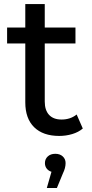

<svg xmlns="http://www.w3.org/2000/svg" viewBox="-20 -666 454 949"><path d="M15.1 -451.2V-529.8H105V-646H201.2V-529.8H353V-451.2H201.2V-164.1Q201.2 -121.1 222.7 -98.1Q244.1 -75.2 284.2 -75.2Q328.1 -75.2 358.9 -100.1L389.2 -30.8Q368.2 -12.7 337.2 -3.4Q306.2 5.9 272.9 5.9Q192.9 5.9 148.9 -37.1Q105 -80.1 105 -160.2V-451.2ZM202.1 140.1Q202.1 120.1 216.1 107.2Q230 94.2 253.4 94.2Q276.4 94.2 290.3 107.2Q304.2 120.1 304.2 140.1Q304.2 164.1 291 190.9L261.2 263.2H211.4L234.4 183.1Q219.2 178.2 210.7 167Q202.1 155.8 202.1 140.1Z"/></svg>

Font: Montserrat Medium
Style: Regular
Weight: 500
Designer: Julieta Ulanovsky
Foundry: Julieta Ulanovsky
Version: Version 7.200